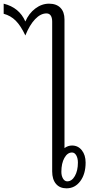

<svg xmlns="http://www.w3.org/2000/svg" viewBox="-180 -1015 509 1045"><path d="M286 -130Q286 -68 257 -29Q228 10 182 10Q145 10 124.5 -14.5Q104 -39 104 -82V-897Q104 -919 96 -930.5Q88 -942 73 -942Q41 -942 11 -910.5Q-19 -879 -42 -822Q-67 -875 -94.5 -902.5Q-122 -930 -160 -940V-995Q-75 -974 -42 -898Q-23 -942 12 -968.5Q47 -995 87 -995Q127 -995 149 -972.5Q171 -950 171 -909V-209Q190 -223 212 -223Q245 -223 265.5 -197Q286 -171 286 -130ZM244 -130Q244 -154 235 -169.5Q226 -185 212 -185Q187 -185 170.5 -155.5Q154 -126 154 -80Q154 -58 163 -43Q172 -28 186 -28Q211 -28 227.5 -57Q244 -86 244 -130Z"/></svg>

Font: KoHo
Style: Regular
Weight: 400
Version: Version 1.000; ttfautohint (v1.6)